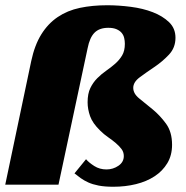

<svg xmlns="http://www.w3.org/2000/svg" viewBox="-30 -704 710 732"><path d="M626 -152Q626 -112 608 -82Q590 -52 559.5 -32Q529 -12 488.5 -2Q448 8 402 8Q369 8 346 3.5Q323 -1 306.5 -8.5Q290 -16 277.5 -25Q265 -34 254 -43L298 -97Q309 -84 329.5 -71Q350 -58 376 -58Q401 -58 421.5 -72Q442 -86 442 -109Q442 -124 433.5 -135.5Q425 -147 411.5 -158.5Q398 -170 382 -181Q366 -192 352 -206Q323 -234 313.5 -261Q304 -288 304 -314Q304 -347 314.5 -368.5Q325 -390 341 -406Q357 -422 375 -434.5Q393 -447 409 -461Q425 -475 435.5 -492.5Q446 -510 446 -537Q446 -548 443.5 -559Q441 -570 434 -578.5Q427 -587 414.5 -592.5Q402 -598 383 -598Q349 -598 330.5 -579.5Q312 -561 304 -520L193 0H-10L89 -471Q102 -532 127.5 -573Q153 -614 190 -639Q227 -664 274.5 -674Q322 -684 379 -684Q422 -684 468.5 -678Q515 -672 552.5 -657.5Q590 -643 614.5 -619.5Q639 -596 639 -560Q639 -522 614 -495.5Q589 -469 558.5 -448.5Q528 -428 503 -409.5Q478 -391 478 -369Q478 -347 501 -328.5Q524 -310 552 -287Q580 -264 603 -232.5Q626 -201 626 -152Z"/></svg>

Font: Racing Sans One
Style: Regular
Weight: 400
Designer: Pablo Impallari, Rodrigo Fuenzalida
Foundry: Pablo Impallari, Rodrigo Fuenzalida
Version: Version 1.001; ttfautohint (v0.8) -G 200 -r 50